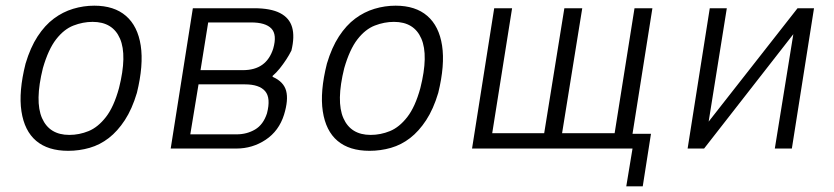

<svg xmlns="http://www.w3.org/2000/svg" viewBox="-20 -523 2937 676"><path d="M220 8Q149 8 107.5 -27Q66 -62 55.5 -131Q45 -200 70 -299Q87 -356 112.5 -395Q138 -434 169.5 -457.5Q201 -481 237.5 -492Q274 -503 312 -503Q382 -503 423.5 -467Q465 -431 475.5 -362.5Q486 -294 462 -196Q445 -139 419.5 -100Q394 -61 363 -37Q332 -13 295.5 -2.5Q259 8 220 8ZM224 -48Q259 -48 292 -61.5Q325 -75 353 -111Q381 -147 399 -213Q428 -328 402.5 -387Q377 -446 306 -446Q272 -446 238.5 -433Q205 -420 177.5 -384.5Q150 -349 131 -283Q102 -166 128 -107Q154 -48 224 -48Z M581 0 659 -494H875Q933 -494 966 -477Q999 -460 1008.5 -427Q1018 -394 1006 -345Q998 -329 987.5 -313Q977 -297 965 -282Q953 -267 939 -255L941 -252Q979 -235 987.5 -203Q996 -171 980 -119Q962 -62 915.5 -31Q869 0 812 0ZM650 -50H813Q849 -50 878 -67Q907 -84 920 -124Q934 -178 913.5 -202Q893 -226 842 -226H679ZM686 -276H835Q877 -276 903.5 -295Q930 -314 942 -352Q956 -401 935.5 -422.5Q915 -444 864 -444H713Z M1281 8Q1210 8 1168.5 -27Q1127 -62 1116.5 -131Q1106 -200 1131 -299Q1148 -356 1173.5 -395Q1199 -434 1230.5 -457.5Q1262 -481 1298.5 -492Q1335 -503 1373 -503Q1443 -503 1484.5 -467Q1526 -431 1536.5 -362.5Q1547 -294 1523 -196Q1506 -139 1480.5 -100Q1455 -61 1424 -37Q1393 -13 1356.5 -2.5Q1320 8 1281 8ZM1285 -48Q1320 -48 1353 -61.5Q1386 -75 1414 -111Q1442 -147 1460 -213Q1489 -328 1463.5 -387Q1438 -446 1367 -446Q1333 -446 1299.5 -433Q1266 -420 1238.5 -384.5Q1211 -349 1192 -283Q1163 -166 1189 -107Q1215 -48 1285 -48Z M2185 133 2207 0H1642L1720 -494H1783L1713 -54H1896L1967 -494H2030L1959 -54H2144L2214 -494H2277L2207 -52H2272L2243 133Z M2401 0 2479 -494H2539L2473 -82H2465L2788 -494H2846L2768 0H2708L2775 -414H2782L2459 0Z"/></svg>

Font: Nunito Sans 7pt Condensed Light
Style: Italic
Weight: 300
Width: 3
Italic angle: -9°
Designer: Vernon Adams
Foundry: Vernon Adams
Version: Version 3.101;gftools[0.9.27]